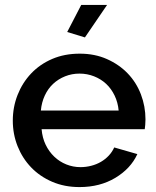

<svg xmlns="http://www.w3.org/2000/svg" viewBox="-20 -750 635 780"><path d="M325 -598 253 -620 310 -730H415ZM303 10Q242 10 192 -11.5Q142 -33 106.5 -70Q71 -107 51.5 -156Q32 -205 32 -260Q32 -315 51.5 -364.5Q71 -414 106.5 -451.5Q142 -489 192 -510.5Q242 -532 304 -532Q365 -532 414.5 -510Q464 -488 499 -451.5Q534 -415 552.5 -366.5Q571 -318 571 -265Q571 -253 570 -242.5Q569 -232 568 -225H149Q152 -190 165.5 -162Q179 -134 200.5 -113.5Q222 -93 249.5 -82Q277 -71 307 -71Q329 -71 350.5 -76.5Q372 -82 390 -92.5Q408 -103 422 -118Q436 -133 444 -151L538 -124Q511 -65 448.5 -27.5Q386 10 303 10ZM462 -301Q459 -334 445.5 -362Q432 -390 411 -409.5Q390 -429 362 -440Q334 -451 303 -451Q272 -451 244.5 -440Q217 -429 196 -409.5Q175 -390 162 -362Q149 -334 146 -301Z"/></svg>

Font: Oxford Sans SemiBold
Style: Regular
Weight: 600
Designer: Matt McInerney, Pablo Impallari, Rodrigo Fuenzalida
Foundry: Matt McInerney, Pablo Impallari, Rodrigo Fuenzalida
Version: Version 3.000g; ttfautohint (v1.5) -l 8 -r 28 -G 28 -x 14 -D